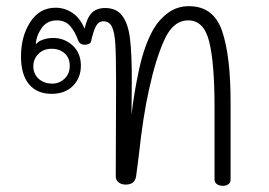

<svg xmlns="http://www.w3.org/2000/svg" viewBox="-20 -602 871 622"><path d="M727 -272V-20Q727 -10 719.5 -5Q712 0 703 0Q690 0 682.5 -5.5Q675 -11 675 -21V-255Q675 -396 658 -466Q641 -536 590 -536Q541 -536 512.5 -473Q484 -410 463 -313Q443 -224 430 -101L421 -31Q417 -4 387 -4Q374 -4 364.5 -11Q355 -18 355 -31L356 -304V-345Q356 -424 353.5 -461Q351 -498 342.5 -515.5Q334 -533 315 -533Q299 -533 290.5 -516.5Q282 -500 275 -468Q274 -463 268 -460Q262 -457 254 -457Q240 -457 234 -469Q224 -498 208 -517Q192 -536 164 -536Q132 -536 114.5 -510.5Q97 -485 96 -458Q103 -468 119 -473.5Q135 -479 152 -479Q189 -479 215.5 -454.5Q242 -430 242 -389Q242 -350 216.5 -324Q191 -298 147 -298Q100 -298 74 -329Q48 -360 48 -419Q48 -484 78 -530.5Q108 -577 160 -577Q190 -577 215 -560Q240 -543 254 -509Q262 -545 277.5 -560.5Q293 -576 321 -576Q357 -576 376 -551Q395 -526 401 -478Q407 -430 407 -346L406 -230Q414 -301 431 -379Q448 -457 478 -509Q497 -541 526 -561.5Q555 -582 592 -582Q672 -582 699.5 -501.5Q727 -421 727 -272ZM88 -387Q88 -363 104.5 -347.5Q121 -332 148 -331Q172 -331 189 -347Q206 -363 206 -389Q206 -414 189.5 -429Q173 -444 147 -444Q121 -444 104.5 -427.5Q88 -411 88 -387Z"/></svg>

Font: Mali Light
Style: Regular
Weight: 300
Designer: Kitiyaporn Chalermlarp | Katatrad Aksorn Co.,Ltd.
Foundry: Cadson Demak Co.,Ltd.
Version: Version 1.000; ttfautohint (v1.6)